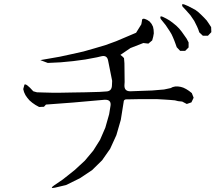

<svg xmlns="http://www.w3.org/2000/svg" viewBox="-20 -866 1046 932"><path d="M247.1 44.9Q218.8 50.8 242.2 34.2L285.2 4.9L341.8 -40L391.6 -85.9L432.6 -134.8L465.8 -187.5L491.2 -246.1L509.8 -311.5L516.6 -353.5Q520.5 -382.8 488.3 -381.8L334 -368.2L203.1 -358.4L193.4 -347.7L169.9 -346.7L152.3 -356.4L136.7 -367.2L123 -378.9L112.3 -391.6L103.5 -404.3L96.7 -418.9L92.8 -433.6L98.6 -455.1Q106.4 -462.9 141.6 -422.9L159.2 -418L190.4 -417L229.5 -416H276.4L331.1 -417L393.6 -418L462.9 -419.9L493.2 -421.9Q522.5 -421.9 523.4 -451.2L524.4 -473.6L504.9 -571.3Q500 -599.6 471.7 -592.8L451.2 -587.9L393.6 -577.1L335 -569.3L274.4 -563.5L211.9 -560.5L175.8 -574.2L270.5 -590.8L329.1 -603.5L385.7 -616.2L440.4 -631.8L493.2 -647.5L543.9 -666L640.6 -707L666 -748L668.9 -763.7Q668 -778.3 682.6 -774.4L694.3 -769.5L706.1 -761.7L715.8 -750L722.7 -736.3L725.6 -721.7L726.6 -704.1L723.6 -687.5L718.8 -669.9L700.2 -654.3L675.8 -657.2L613.3 -632.8L564.5 -599.6L573.2 -592.8L582 -584L584 -558.6L585 -467.8L584 -452.1Q583 -422.9 612.3 -422.9L718.8 -426.8L776.4 -431.6L808.6 -438.5L818.4 -443.4L831.1 -446.3H843.8L857.4 -444.3L870.1 -440.4L883.8 -433.6L897.5 -424.8L911.1 -414.1L919.9 -391.6L909.2 -369.1L886.7 -361.3L864.3 -373L844.7 -375L829.1 -378.9L805.7 -380.9L777.3 -382.8L742.2 -384.8H656.2L604.5 -383.8H593.8Q580.1 -383.8 580.1 -370.1L566.4 -284.2L544.9 -210L514.6 -143.6L475.6 -87.9L426.8 -40L368.2 -1L300.8 32.2ZM826.2 -668.9 819.3 -685.5 812.5 -700.2 803.7 -714.8 784.2 -744.1 759.8 -774.4Q753.9 -792 770.5 -784.2L788.1 -775.4L804.7 -765.6L820.3 -753.9L835.9 -741.2L849.6 -727.5L862.3 -711.9L874 -695.3L885.7 -678.7L895.5 -660.2V-635.7L878.9 -619.1H854.5L837.9 -636.7L832 -653.3ZM936.5 -737.3 922.9 -764.6 904.3 -792 881.8 -817.4 866.2 -834Q858.4 -850.6 876 -843.8L894.5 -835.9L911.1 -827.1L927.7 -818.4L943.4 -806.6L957 -793.9L970.7 -780.3L983.4 -766.6L994.1 -751L1004.9 -734.4L1005.9 -710L989.3 -692.4H964.8L947.3 -709L942.4 -723.6Z"/></svg>

Font: B2 Hana
Style: Regular
Weight: 500
Version: 2020-08-05; (max)